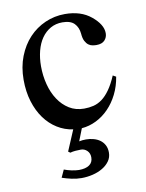

<svg xmlns="http://www.w3.org/2000/svg" viewBox="-78 -517 601 789"><g transform="rotate(-10 222.0 -122.0)"><path d="M410.6 -169.9Q404.3 -130.9 387.9 -98.1Q371.6 -65.4 348.1 -41.3Q324.7 -17.1 295.4 -2.7Q266.1 11.7 234.9 14.2L214.8 65.4Q228 62.5 243.7 62.5Q259.8 62.5 274.9 66.7Q290 70.8 301.5 79.1Q313 87.4 320.1 100.6Q327.1 113.8 327.1 131.8Q327.1 151.9 315.9 167.5Q304.7 183.1 286.6 193.8Q268.6 204.6 245.4 210.2Q222.2 215.8 198.7 215.8Q178.2 215.8 157.2 211.2Q136.2 206.5 117.7 200.2L132.3 168.5Q138.7 170.9 146.7 173.3Q154.8 175.8 163.3 177.5Q171.9 179.2 179.7 180.2Q187.5 181.2 193.8 181.2Q221.7 181.2 237.1 170.4Q252.4 159.7 252.4 138.7Q252.4 121.6 241.5 110.8Q230.5 100.1 215.8 100.1Q204.1 100.1 192.4 101.1Q180.7 102.1 170.9 105L162.6 99.1L199.2 12.7Q164.1 7.8 133.8 -11Q103.5 -29.8 81.3 -60.3Q59.1 -90.8 46.4 -132.1Q33.7 -173.3 33.7 -223.1Q33.7 -276.4 50.8 -320.1Q67.9 -363.8 96.9 -394.8Q126 -425.8 164.8 -442.9Q203.6 -460 247.1 -460Q314 -460 356 -425.3Q377 -408.2 388.2 -390.1Q399.4 -372.1 399.4 -353.5Q399.4 -336.4 388.2 -324.2Q377 -312 353.5 -312Q346.2 -312 337.4 -313.5Q328.6 -314.9 320.8 -320.6Q313 -326.2 306.9 -337.6Q300.8 -349.1 299.3 -369.1Q296.9 -395.5 281 -411.9Q265.1 -428.2 231.4 -428.2Q203.6 -428.2 181.6 -415.8Q159.7 -403.3 144.5 -381.6Q129.4 -359.9 121.6 -330.1Q113.8 -300.3 113.8 -265.6Q113.8 -226.1 123.3 -189.5Q132.8 -152.8 151.4 -124.8Q169.9 -96.7 196.8 -80.1Q223.6 -63.5 258.8 -63.5Q279.3 -63.5 298.1 -68.1Q316.9 -72.8 334 -85.4Q351.1 -98.1 366.9 -120.4Q382.8 -142.6 397.5 -177.2Z"/></g></svg>

Font: Tai Heritage Pro
Style: Regular
Weight: 400
Designer: Faah Baccam, Walt Agee, Victor Gaultney, Annie Olsen
Foundry: SIL International
Version: Version 2.600